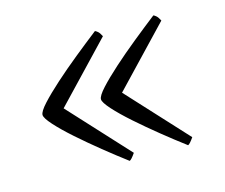

<svg xmlns="http://www.w3.org/2000/svg" viewBox="-69 -560 702 600"><g transform="rotate(-15 281.5 -260.0)"><path d="M282 -50Q246 -77 207 -108.5Q168 -140 133.5 -170.5Q99 -201 77.5 -225Q56 -249 56 -259Q56 -270 77.5 -293.5Q99 -317 133 -347.5Q167 -378 206.5 -410Q246 -442 282 -470Q285 -469 290.5 -464.5Q296 -460 302 -448L125 -262L301 -71Q288 -52 282 -50ZM471 -50Q435 -77 396 -108.5Q357 -140 322.5 -170.5Q288 -201 266.5 -225Q245 -249 245 -259Q245 -270 266.5 -293.5Q288 -317 322 -347.5Q356 -378 395.5 -410Q435 -442 471 -470Q474 -469 479.5 -464.5Q485 -460 491 -448L314 -262L490 -71Q477 -52 471 -50Z"/></g></svg>

Font: Texturina Thin
Style: Regular
Weight: 100
Designer: Guillermo Torres Carreño
Foundry: Omnibus-Type
Version: Version 1.002; ttfautohint (v1.8.3)